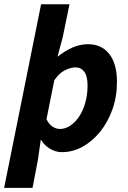

<svg xmlns="http://www.w3.org/2000/svg" viewBox="-43 -721 616 925"><path d="M-23.1 184.1 155 -700.6H291.8L259.3 -542.3L234.4 -449.2H236.4Q269.6 -476.3 306.6 -492.2Q343.5 -508.1 380.5 -508.1Q446 -508.1 483.2 -461.2Q520.5 -414.2 520.5 -326.2Q520.5 -255.6 498.6 -193.9Q476.7 -132.3 439.2 -86.1Q401.7 -39.8 354.4 -13.9Q307.2 12 255.6 12Q224.9 12 198.2 -4Q171.4 -20 155.2 -46.6H153.2L139.5 50.2L113.7 184.1ZM246 -99.7Q272.1 -99.7 295.8 -115.7Q319.6 -131.7 338.4 -159.8Q357.3 -187.9 368 -226.2Q378.8 -264.4 378.8 -308.7Q378.8 -354.2 363.1 -375.3Q347.4 -396.4 320.8 -396.4Q297.8 -396.4 269.4 -382.3Q241.1 -368.2 218.5 -334.1L181 -146.5Q192.7 -122.4 210 -111Q227.3 -99.7 246 -99.7Z"/></svg>

Font: Source Sans 3
Style: Italic
Weight: 200
Italic angle: -11°
Designer: Paul D. Hunt
Foundry: Adobe
Version: Version 3.046;hotconv 1.0.118;makeotfexe 2.5.65603